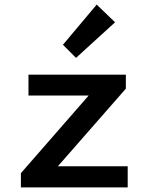

<svg xmlns="http://www.w3.org/2000/svg" viewBox="-20 -816 640 836"><path d="M71 0V-62L366 -400H104V-491H528V-430L232 -92H536V0ZM311 -564 254 -621 401 -796 481 -719Z"/></svg>

Font: Source Code Pro ExtraLight SemiBold
Style: Regular
Weight: 600
Monospace: yes
Version: Version 1.018;hotconv 1.0.116;makeotfexe 2.5.65601